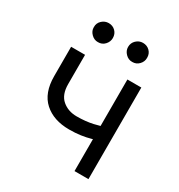

<svg xmlns="http://www.w3.org/2000/svg" viewBox="-176 -870 926 991"><g transform="rotate(30 286.5 -375.0)"><path d="M281.2 -171.9Q188.5 -171.9 132.8 -221.9Q77.1 -272 77.1 -372.1V-546.9H160.2V-372.1Q160.2 -309.6 195.1 -279.8Q230 -250 281.2 -250Q334.5 -250 377.7 -259.8Q420.9 -269.5 464.8 -285.2V-207Q436.5 -196.8 408.2 -188.7Q379.9 -180.7 349.1 -176.3Q318.4 -171.9 281.2 -171.9ZM413.1 0V-545.9H496.1V0ZM184.6 -636.7Q162.1 -636.2 144.8 -653.6Q127.4 -670.9 127.9 -693.4Q127.4 -717.8 144.8 -733.9Q162.1 -750 184.6 -750Q209 -750 225.1 -733.9Q241.2 -717.8 241.2 -693.4Q241.2 -670.9 225.1 -653.6Q209 -636.2 184.6 -636.7ZM388.7 -636.7Q366.2 -636.2 349.1 -653.6Q332 -670.9 332 -693.4Q332 -717.8 349.1 -733.9Q366.2 -750 388.7 -750Q413.1 -750 429.4 -733.9Q445.8 -717.8 445.3 -693.4Q445.8 -670.9 429.4 -653.6Q413.1 -636.2 388.7 -636.7Z"/></g></svg>

Font: Inter
Style: Regular
Weight: 400
Designer: Rasmus Andersson
Foundry: rsms
Version: Version 4.000;git-8c9346024